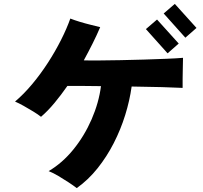

<svg xmlns="http://www.w3.org/2000/svg" viewBox="-20 -898 1040 983"><path d="M373 65Q356 52 331 35.5Q306 19 279 3Q252 -13 229 -22Q299 -63 355.5 -132.5Q412 -202 449 -287Q486 -372 497 -457Q448 -458 403.5 -458Q359 -458 325 -458Q293 -412 259 -371Q225 -330 190 -300Q175 -312 150.5 -327Q126 -342 101 -356Q76 -370 57 -378Q102 -416 145 -467.5Q188 -519 225.5 -577Q263 -635 292.5 -693.5Q322 -752 340 -803Q360 -795 388 -786.5Q416 -778 444.5 -771Q473 -764 493 -759Q476 -719 454.5 -676Q433 -633 409 -589Q438 -588 488 -588.5Q538 -589 597.5 -590Q657 -591 717.5 -593Q778 -595 830.5 -597Q883 -599 917 -602Q917 -583 916 -553.5Q915 -524 915 -495Q915 -466 915 -448Q880 -450 808.5 -452Q737 -454 654 -455Q644 -383 621 -309Q598 -235 562.5 -165.5Q527 -96 479.5 -36.5Q432 23 373 65ZM838 -625 727 -749 784 -798 895 -675ZM929 -705 818 -829 875 -878 986 -755Z"/></svg>

Font: Zen Kaku Gothic Antique Black
Style: Regular
Weight: 900
Designer: Yoshimichi Ohira
Foundry: Positype
Version: Version 1.001